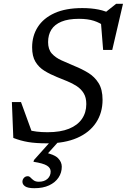

<svg xmlns="http://www.w3.org/2000/svg" viewBox="-20 -744 667 1010"><path d="M531.5 -604.5Q506.5 -624 474 -634.5Q441.5 -645 395.5 -645Q339 -645 303 -630Q267 -615 250 -587.8Q233 -560.5 233 -522.5Q233 -484.5 252.2 -462.8Q271.5 -441 303.5 -426.5Q335.5 -412 372.5 -396.5Q410 -381.5 443.8 -361Q477.5 -340.5 498.5 -307Q519.5 -273.5 519.5 -219Q519.5 -150.5 485.2 -98.8Q451 -47 385.8 -18.5Q320.5 10 228 10Q168 10 128 3.2Q88 -3.5 50 -18.5L42.5 -207H90.5L157.5 -23L122.5 -62Q146.5 -55 172.2 -51.8Q198 -48.5 230 -48.5Q298 -48.5 343 -66.8Q388 -85 411 -118.5Q434 -152 434 -196.5Q434 -231 420.2 -253.5Q406.5 -276 383.5 -291Q360.5 -306 333.2 -317Q306 -328 279 -339Q243 -353.5 213.5 -371.8Q184 -390 166.5 -419Q149 -448 149 -495Q149 -555.5 178.8 -602Q208.5 -648.5 267 -675Q325.5 -701.5 413 -701.5Q459.5 -701.5 498.2 -693.8Q537 -686 574.5 -666.5L528 -674L591 -724H627L570.5 -481.5H522.5L510 -637.5ZM161 246Q126.5 246 112.2 236.2Q98 226.5 98 212Q98 200.5 105.8 191.8Q113.5 183 126 183Q134 183 140.8 190.2Q147.5 197.5 157.5 204.8Q167.5 212 184 212Q213 212 229.8 196.8Q246.5 181.5 246.5 158Q246.5 139.5 227 127.2Q207.5 115 156 107L159 97.5L260.5 -16H303L204 94L212 57.5Q265.5 68 285.2 88Q305 108 305 133Q305 164.5 287.8 190.2Q270.5 216 238.5 231Q206.5 246 161 246Z"/></svg>

Font: Newsreader 11pt
Style: Italic
Weight: 400
Italic angle: -17°
Version: Version 1.003